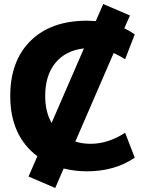

<svg xmlns="http://www.w3.org/2000/svg" viewBox="-20 -843 747 956"><path d="M237 -231 398 -602Q307 -592 256 -530Q205 -468 205 -365Q205 -286 237 -231ZM355 -138Q391 -127 431 -127Q518 -127 603 -182L651 -58Q551 10 414 10Q353 10 297 -4L255 93L122 36L166 -65Q31 -167 31 -365Q31 -540 132.5 -640Q234 -740 414 -740Q429 -740 457 -738L494 -823L627 -766L599 -702Q623 -691 651 -672L603 -548Q575 -566 546 -579Z"/></svg>

Font: M PLUS 1p ExtraBold
Style: Regular
Weight: 800
Version: Version 1.062